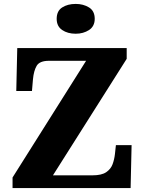

<svg xmlns="http://www.w3.org/2000/svg" viewBox="-20 -959 736 979"><path d="M44 0V-54L419 -649H230Q182 -649 167 -623.5Q152 -598 148 -554L143 -495H63L68 -714H626V-659L250 -65H452Q498 -65 521.5 -81Q545 -97 554 -121.5Q563 -146 566 -173L571 -219H651L646 0ZM366 -787Q325 -787 297 -806Q269 -825 269 -863Q269 -903 297 -921Q325 -939 366 -939Q405 -939 434 -921Q463 -903 463 -863Q463 -825 434 -806Q405 -787 366 -787Z"/></svg>

Font: Noto Serif Lao ExtraBold
Style: Regular
Weight: 800
Designer: Monotype Design Team
Foundry: Monotype Imaging Inc.
Version: Version 2.003; ttfautohint (v1.8.4.7-5d5b)